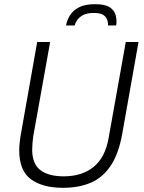

<svg xmlns="http://www.w3.org/2000/svg" viewBox="-20 -887 690 919"><path d="M282 12Q184 12 128 -29Q72 -70 72 -168Q72 -185 74.5 -207Q77 -229 81 -251L158 -686H220L139 -234Q137 -219 135.5 -201.5Q134 -184 134 -171Q134 -103 173 -73Q212 -43 285 -43Q373 -43 428.5 -88.5Q484 -134 500 -227L582 -686H643L565 -246Q548 -151 510 -94Q472 -37 414.5 -12.5Q357 12 282 12ZM296 -765Q300 -789 314.5 -813Q329 -837 358 -852Q387 -867 435 -867Q483 -867 505.5 -852Q528 -837 534 -813Q540 -789 536 -765H497Q498 -776 494 -790Q490 -804 476 -814.5Q462 -825 429 -825Q396 -825 377 -814.5Q358 -804 349 -790Q340 -776 337 -765Z"/></svg>

Font: Archivo SemiCondensed ExtraLight
Style: Italic
Weight: 250
Width: 4
Italic angle: -10°
Designer: Hector Gatti
Foundry: Omnibus-Type
Version: Version 2.001